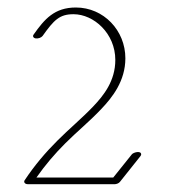

<svg xmlns="http://www.w3.org/2000/svg" viewBox="-20 -759 474 504"><path d="M326.2 -354 277.3 -293H75.7C98.6 -325.7 124 -355.5 151.4 -382.8C181.6 -413.1 215.3 -440.4 246.1 -473.1C274.9 -503.4 309.1 -546.4 309.1 -606C309.1 -679.2 252 -739.3 179.2 -739.3C122.6 -739.3 96.7 -708.5 68.4 -668.5C64.9 -664.1 67.4 -659.2 73.7 -658.2C80.1 -657.2 88.4 -660.2 91.8 -664.6C121.6 -706.5 136.2 -721.7 172.9 -721.7C226.1 -721.7 282.7 -671.4 282.7 -601.6C282.7 -546.4 252 -508.3 224.6 -479.5C195.3 -448.7 161.6 -420.9 130.4 -389.6C99.1 -358.4 69.8 -323.7 44.9 -286.1C43.9 -285.2 43.5 -283.2 43.5 -282.2C43.5 -278.3 47.4 -275.4 53.7 -275.4H280.3C285.6 -275.4 292 -277.8 294.9 -281.7L348.6 -349.1C349.6 -350.6 350.6 -352.1 350.6 -353.5C350.6 -364.7 330.1 -358.9 326.2 -354Z"/></svg>

Font: WireWyrm
Style: Light
Weight: 200
Version: Version 001.000